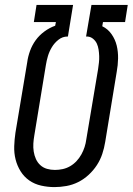

<svg xmlns="http://www.w3.org/2000/svg" viewBox="-20 -755 541 783"><path d="M202 8Q175 8 148 2Q121 -4 99.5 -19Q78 -34 64 -56.5Q50 -79 43.5 -105Q37 -131 38 -159Q39 -187 43 -214L91 -501Q94 -524 102.5 -547.5Q111 -571 125.5 -591Q140 -611 161 -626.5Q182 -642 205 -650L208 -665H118L129 -735H278L257 -606H255Q235 -606 218.5 -593Q202 -580 191.5 -562.5Q181 -545 175.5 -526.5Q170 -508 167 -489L120 -203Q117 -186 116 -169.5Q115 -153 117.5 -137Q120 -121 126.5 -106.5Q133 -92 144.5 -81.5Q156 -71 171.5 -66.5Q187 -62 204 -62Q204 -62 204 -62Q204 -62 204 -62Q220 -62 236 -65.5Q252 -69 266.5 -77.5Q281 -86 292.5 -98.5Q304 -111 312 -125.5Q320 -140 325 -155.5Q330 -171 332 -187L380 -473Q382 -487 383.5 -500Q385 -513 384.5 -526.5Q384 -540 382 -553Q380 -566 375 -577Q370 -588 360 -596.5Q350 -605 337 -606H331L353 -735H501L490 -665H400L397 -648Q420 -637 435 -615.5Q450 -594 456 -569Q462 -544 461.5 -516.5Q461 -489 456 -462L409 -176Q405 -151 397 -127Q389 -103 375 -81.5Q361 -60 341.5 -42Q322 -24 299 -12.5Q276 -1 251 3.5Q226 8 202 8Z"/></svg>

Font: Iosevka Curly Oblique
Style: Regular
Weight: 400
Italic angle: -9°
Monospace: yes
Designer: Belleve Invis
Foundry: Belleve Invis
Version: Version 11.1.0; ttfautohint (v1.8.3)